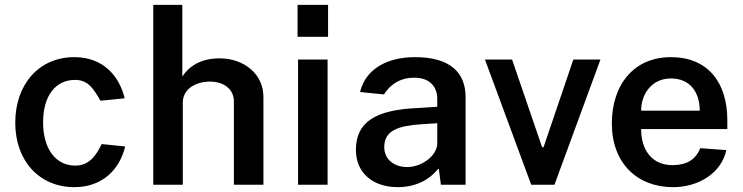

<svg xmlns="http://www.w3.org/2000/svg" viewBox="-20 -763 3070 793"><path d="M287 -527C142 -527 43 -416 43 -256C43 -98 143 10 287 10C402 10 474 -62 497 -158L400 -168C378 -123 350 -79 291 -79C210 -79 158 -148 158 -258C158 -367 209 -433 290 -433C345 -433 367 -395 395 -347L495 -357C472 -451 405 -527 287 -527Z M613 0H735V-339C735 -396 789 -426 847 -426C904 -426 946 -395 946 -344V0H1068V-363C1068 -458 987 -522 887 -522C805 -522 759 -486 733 -447V-743H613Z M1335 -743H1209V-611H1335ZM1333 -517H1211V0H1333Z M1623 10C1696 10 1755 -20 1792 -69L1801 0H1903V-362C1903 -462 1841 -527 1694 -527C1579 -527 1490 -478 1467 -383L1566 -373C1596 -421 1641 -442 1688 -442C1750 -443 1786 -410 1786 -354V-322L1709 -317C1529 -310 1450 -258 1450 -144C1450 -46 1523 10 1623 10ZM1662 -73C1608 -73 1567 -104 1567 -156C1567 -226 1629 -244 1723 -250L1786 -254V-171C1786 -121 1723 -73 1662 -73Z M2460 -517H2348L2225 -155H2219L2095 -517H1983L2174 0H2270Z M2628 -230H2984V-267C2984 -423 2903 -527 2751 -527C2597 -527 2507 -412 2507 -253C2507 -90 2611 10 2760 10C2864 10 2959 -47 2980 -143L2872 -151C2853 -102 2814 -81 2757 -81C2674 -81 2628 -142 2628 -230ZM2628 -306C2628 -372 2670 -439 2751 -439C2831 -439 2870 -381 2870 -306Z"/></svg>

Font: United Sans SemiBold
Style: Regular
Weight: 600
Designer: Pablo Impallari, Rodrigo Fuenzalida (Modified by Dan O. Williams)
Version: Version 1.000;PS 001.000;hotconv 1.0.88;makeotf.lib2.5.64775